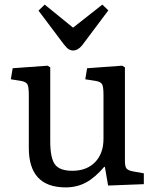

<svg xmlns="http://www.w3.org/2000/svg" viewBox="-20 -799 674 833"><path d="M265 14Q105 14 105 -157V-386Q105 -422 99 -433Q93 -444 71 -448L27 -455L35 -503L186 -514L198 -507V-186Q198 -113 218.5 -85.5Q239 -58 294 -58Q356 -58 392.5 -95.5Q429 -133 429 -197V-386Q429 -421 423.5 -432.5Q418 -444 395 -448L350 -455L358 -503L510 -514L522 -507V-101Q522 -77 528.5 -68.5Q535 -60 554 -56L604 -47V0L449 6L435 -75H432Q393 -29 353.5 -7.5Q314 14 265 14ZM297 -580Q287 -580 278 -585.5Q269 -591 256 -608L147 -753L174 -779L297 -679L424 -779L450 -754L336 -602Q318 -580 297 -580Z"/></svg>

Font: Literata 12pt
Style: Regular
Weight: 400
Designer: Latin by Veronika Burian and Jose Scaglione. Greek by Irene Vlachou. Cyrillic by Vera Evstafieva.
Foundry: TypeTogether
Version: Version 3.002